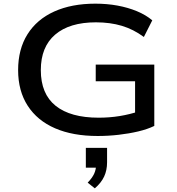

<svg xmlns="http://www.w3.org/2000/svg" viewBox="-20 -734 966 1049"><path d="M514 9Q378 9 281 -33Q184 -75 131.5 -156Q79 -237 79 -351Q79 -465 130 -546.5Q181 -628 276 -671Q371 -714 501 -714Q565 -714 622 -703.5Q679 -693 727.5 -673Q776 -653 812 -623L766 -532Q709 -574 645.5 -593Q582 -612 504 -612Q360 -612 281.5 -545Q203 -478 203 -351Q203 -221 284 -156Q365 -91 519 -91Q579 -91 634 -100Q689 -109 740 -126L718 -94V-290H503V-381H823V-46Q786 -28 735.5 -16Q685 -4 628 2.5Q571 9 514 9ZM498 295 459 264Q484 238 494.5 215Q505 192 505 165L527 182H449V74H565V153Q565 196 549 230.5Q533 265 498 295Z"/></svg>

Font: Nunito Sans 10pt Expanded SemiBold
Style: Regular
Weight: 600
Width: 7
Designer: Vernon Adams
Foundry: Vernon Adams
Version: Version 3.101;gftools[0.9.27]